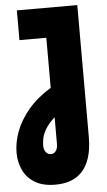

<svg xmlns="http://www.w3.org/2000/svg" viewBox="-76 -739 556 997"><g transform="rotate(-5 202.0 -240.5)"><path d="M171 219Q108 219 66.5 194.5Q25 170 5 128Q-15 86 -15 37Q-15 -18 6.5 -75Q28 -132 73.5 -186Q119 -240 191 -284V-545H51V-700H366V-12Q366 62 344.5 114Q323 166 280 192.5Q237 219 171 219ZM162 59Q173 59 181 53Q189 47 193.5 36Q198 25 198 9V-130Q167 -102 151 -76Q135 -50 130.5 -28Q126 -6 126 11Q126 34 137 46.5Q148 59 162 59Z"/></g></svg>

Font: MuseoModerno Thin ExtraBold
Style: Regular
Weight: 800
Version: Version 1.002